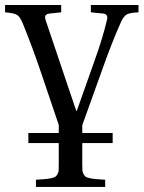

<svg xmlns="http://www.w3.org/2000/svg" viewBox="-28 -510 572 765"><path d="M-7.8 -460.9V-490.2H215.8V-460.9L170.9 -456.1Q156.7 -454.6 153.1 -447.8Q149.4 -440.9 154.8 -426.8L275.9 -67.9H277.8L351.1 -274.9Q380.4 -356.4 397.9 -429.2Q404.8 -453.6 382.8 -456.1L334 -460.9V-490.2H523.9V-460.9Q489.3 -459.5 476.3 -451.9Q463.4 -444.3 452.1 -418Q416.5 -337.4 382.8 -242.2L299.8 -11.2V20H420.9V60.1H299.8V147.9Q299.8 161.6 300.5 169.4Q301.3 177.2 305.2 184.3Q309.1 191.4 313.5 194.3Q317.9 197.3 330.3 200Q342.8 202.6 355 203.6Q367.2 204.6 391.1 206.1V234.9H115.2V206.1Q139.2 204.6 151.4 203.6Q163.6 202.6 175.8 200Q188 197.3 192.4 194.3Q196.8 191.4 200.9 184.3Q205.1 177.2 205.6 169.7Q206.1 162.1 206.1 147.9V60.1H85V20H206.1V-12.2L137.2 -215.8Q104 -314.9 63 -416Q51.8 -443.4 39.8 -450.7Q27.8 -458 -7.8 -460.9Z"/></svg>

Font: Heuristica
Style: Regular
Weight: 400
Version: Version 1.0.2